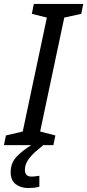

<svg xmlns="http://www.w3.org/2000/svg" viewBox="-40 -734 441 971"><path d="M-20 0 -10 -49 75 -69 197 -645 121 -664 131 -714H381L371 -664L285 -645L163 -69L240 -49L230 0ZM103 217Q65 217 39.5 197.5Q14 178 14 137Q14 90 43.5 59Q73 28 118 0H179Q160 15 138 34.5Q116 54 101 76.5Q86 99 86 126Q86 159 119 159Q130 159 140 157.5Q150 156 159 155V210Q146 214 131.5 215.5Q117 217 103 217Z"/></svg>

Font: Manna Sans
Style: Italic
Weight: 400
Italic angle: -12°
Designer: Monotype Design Team
Foundry: Monotype Imaging Inc.
Version: Version 2.001.1; ttfautohint (v1.8.2)